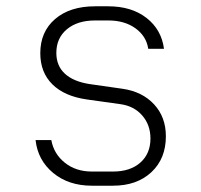

<svg xmlns="http://www.w3.org/2000/svg" viewBox="-20 -580 640 610"><path d="M272 10Q198 10 149 -30.5Q100 -71 93 -135H143Q151 -91 186 -63Q221 -35 272 -35H339Q394 -35 426 -63.5Q458 -92 458 -140Q458 -183 432 -213Q406 -243 363 -249L256 -264Q185 -274 146.5 -312Q108 -350 108 -411Q108 -479 155 -519.5Q202 -560 282 -560H324Q398 -560 445.5 -523Q493 -486 501 -425H451Q445 -465 410.5 -490Q376 -515 324 -515H282Q226 -515 192.5 -487Q159 -459 159 -412Q159 -371 186 -346Q213 -321 264 -313L369 -298Q432 -289 469.5 -248.5Q507 -208 507 -147Q507 -76 461 -33Q415 10 339 10Z"/></svg>

Font: JetBrains Mono Extra Light
Style: Regular
Weight: 200
Monospace: yes
Designer: Philipp Nurullin, Konstantin Bulenkov
Foundry: JetBrains
Version: 2.002